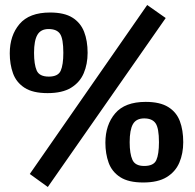

<svg xmlns="http://www.w3.org/2000/svg" viewBox="-20 -715 777 767"><path d="M171 32 99 -20 568 -695 642 -643ZM170 -343Q111 -343 78 -364.5Q45 -386 32 -422Q19 -458 19 -502Q19 -573 58 -619Q97 -665 180 -665Q237 -665 269.5 -644.5Q302 -624 316 -588Q330 -552 330 -504Q330 -459 314.5 -422.5Q299 -386 264 -364.5Q229 -343 170 -343ZM175 -409Q212 -409 222.5 -432.5Q233 -456 233 -504Q233 -560 220 -579.5Q207 -599 174 -599Q143 -599 129.5 -576Q116 -553 116 -504Q116 -458 126.5 -433.5Q137 -409 175 -409ZM552 14Q493 14 460 -7.5Q427 -29 414 -65Q401 -101 401 -145Q401 -216 440 -262Q479 -308 562 -308Q619 -308 652 -287.5Q685 -267 698.5 -231Q712 -195 712 -147Q712 -102 696.5 -65.5Q681 -29 646 -7.5Q611 14 552 14ZM556 -52Q594 -52 604.5 -75.5Q615 -99 615 -147Q615 -203 601.5 -222.5Q588 -242 556 -242Q524 -242 511 -219Q498 -196 498 -147Q498 -101 509 -76.5Q520 -52 556 -52Z"/></svg>

Font: Faustina Light
Style: Bold
Weight: 700
Version: Version 1.200